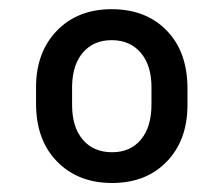

<svg xmlns="http://www.w3.org/2000/svg" viewBox="-20 -741 495 424"><path d="M139.2 -509.3Q139.2 -460.4 162.8 -432.6Q186.5 -404.8 227.5 -404.8Q268.1 -404.8 291.3 -432.9Q314.5 -460.9 314.5 -510.3V-548.3Q314.5 -596.7 290.8 -624.5Q267.1 -652.3 226.6 -652.3Q187 -652.3 163.6 -625.5Q140.1 -598.6 139.2 -551.3ZM59.6 -548.3Q59.6 -625.5 105.5 -673.1Q151.4 -720.7 226.6 -720.7Q302.2 -720.7 348.1 -673.6Q394 -626.5 394 -545.4V-509.3Q394 -431.6 348.4 -384.3Q302.7 -336.9 227.5 -336.9Q152.3 -336.9 106 -384.3Q59.6 -431.6 59.6 -512.2Z"/></svg>

Font: MAUL
Style: Regular
Weight: 400
Designer: MAUL
Version: Version 1.0; 2020; ttfautohint (v1.8.3)